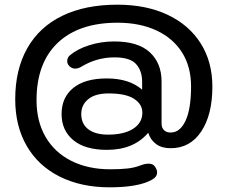

<svg xmlns="http://www.w3.org/2000/svg" viewBox="-20 -731 973 820"><path d="M45 -307Q45 -434 96.5 -525Q148 -616 246 -663.5Q344 -711 481 -711Q604 -711 695.5 -668Q787 -625 837 -546Q887 -467 887 -361Q887 -241 839.5 -169.5Q792 -98 709 -98Q671 -98 647 -115.5Q623 -133 613 -164Q551 -91 437 -91Q343 -91 293 -132.5Q243 -174 243 -244Q243 -315 293 -355.5Q343 -396 436 -396Q532 -396 587 -348V-382Q587 -429 561 -457.5Q535 -486 469 -486Q394 -486 329 -447Q315 -438 301 -438Q288 -438 278 -447Q267 -457 267 -470Q267 -486 280 -496Q311 -522 361.5 -538Q412 -554 468 -554Q570 -554 620 -507.5Q670 -461 670 -383V-204Q670 -185 680.5 -175Q691 -165 709 -165Q749 -165 772.5 -215.5Q796 -266 796 -362Q796 -446 757.5 -507Q719 -568 648 -601Q577 -634 482 -634Q317 -634 226.5 -548Q136 -462 136 -303Q136 -213 174.5 -146.5Q213 -80 284.5 -44Q356 -8 451 -8Q495 -8 525.5 -11.5Q556 -15 581 -25Q600 -32 615 -32Q634 -32 642 -19Q651 -6 651 5Q651 25 628 37Q571 69 448 69Q326 69 234.5 23Q143 -23 94 -108Q45 -193 45 -307ZM588 -250Q588 -286 552.5 -309Q517 -332 444 -332Q387 -332 357 -307.5Q327 -283 327 -244Q327 -202 357 -179Q387 -156 442 -156Q509 -156 548.5 -181Q588 -206 588 -250Z"/></svg>

Font: Kodchasan Medium
Style: Regular
Weight: 500
Designer: Katatrad Aksorn Co.,Ltd.
Foundry: Cadson Demak Co.,Ltd.
Version: Version 1.000; ttfautohint (v1.6)